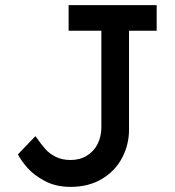

<svg xmlns="http://www.w3.org/2000/svg" viewBox="-20 -720 682 750"><path d="M50 -117 118 -188Q120 -186 120 -186Q141 -156 157.5 -137.5Q174 -119 198.5 -107Q223 -95 256 -95Q292 -95 319.5 -112Q347 -129 361.5 -158Q376 -187 376 -223V-700H484V-213Q484 -155 457 -103.5Q430 -52 378 -21Q326 10 256 10Q198 10 155 -13Q112 -36 87 -64.5Q62 -93 50 -117ZM248 -600V-700H592V-600Z"/></svg>

Font: Lexend
Style: Regular
Weight: 400
Designer: Thomas Jockin
Foundry: Lexend
Version: Version 1.000